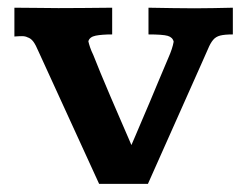

<svg xmlns="http://www.w3.org/2000/svg" viewBox="-20 -461 628 488"><path d="M231.9 6.3 78.6 -328.6Q70.8 -347.2 64.5 -355.5Q58.1 -363.8 49.8 -366.2Q44.4 -369.1 36.1 -369.1Q27.8 -369.1 16.6 -368.2V-441.4Q47.9 -441.4 76.4 -440.9Q105 -440.4 128.4 -440.4Q157.2 -440.4 190.4 -440.7Q223.6 -440.9 265.1 -441.4V-373.5Q239.3 -373.5 223.4 -370.4Q207.5 -367.2 204.6 -356Q206.1 -349.1 209 -340.6Q211.9 -332 217.3 -320.8Q224.1 -303.2 235.8 -274.9Q247.6 -246.6 261 -215.1Q274.4 -183.6 286.6 -155.8Q298.8 -127.9 306.4 -110.1Q314 -92.3 314 -92.3Q316.9 -98.6 324 -115.5Q331.1 -132.3 340.8 -155Q350.6 -177.7 361.1 -202.6Q371.6 -227.5 381.1 -250.5Q390.6 -273.4 397.9 -290.3Q405.3 -307.1 407.7 -313.5Q418.5 -337.9 421.4 -355Q418.9 -366.2 406.2 -369.9Q393.6 -373.5 357.4 -373.5V-441.4Q393.1 -440.9 419.7 -440.4Q446.3 -439.9 475.1 -439.9Q497.6 -439.9 522 -440.4Q546.4 -440.9 571.8 -441.4V-373.5Q550.8 -373.5 539.6 -370.6Q528.3 -367.7 521.5 -359.4Q514.6 -351.1 508.8 -336.9Q502.9 -322.8 491.7 -298.3L356 6.3Z"/></svg>

Font: Kameron SemiBold
Style: Regular
Weight: 600
Designer: Vernon Adams
Foundry: Vernon Adams
Version: Version 1.100